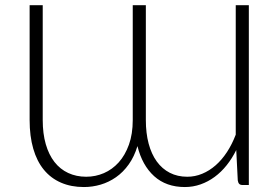

<svg xmlns="http://www.w3.org/2000/svg" viewBox="-20 -728 1103 755"><path d="M958.5 -707.5V-0.5H934Q925 -0.5 920.8 -4.8Q916.5 -9 915 -18.5L909 -138Q893 -105.5 871.5 -78.5Q850 -51.5 824.2 -32.5Q798.5 -13.5 768.8 -3Q739 7.5 707 7.5Q633.5 7.5 586.2 -35.2Q539 -78 520.5 -153.5Q508 -112 486.2 -81.5Q464.5 -51 436.2 -31.2Q408 -11.5 375.8 -2Q343.5 7.5 310 7.5Q259.5 7.5 219.8 -9.8Q180 -27 152.5 -60.5Q125 -94 110.8 -143.2Q96.5 -192.5 96.5 -256V-707.5H148V-256Q148 -202.5 160 -161Q172 -119.5 194.2 -91Q216.5 -62.5 248.2 -47.8Q280 -33 319 -33Q355.5 -33 388.5 -47.2Q421.5 -61.5 446.8 -89.5Q472 -117.5 487 -159.2Q502 -201 502 -256V-707.5H553.5V-256Q553.5 -204.5 564.5 -163.2Q575.5 -122 596.5 -93Q617.5 -64 647.8 -48.5Q678 -33 716.5 -33Q747 -33 775.2 -44.8Q803.5 -56.5 828 -78Q852.5 -99.5 872.5 -130Q892.5 -160.5 907 -198.5V-707.5Z"/></svg>

Font: Lato 2
Style: Regular
Weight: 300
Designer: Lukasz Dziedzic with Adam Twardoch and Botio Nikoltchev
Foundry: tyPoland Lukasz Dziedzic
Version: Version 2.015; 2015-08-06; http://www.latofonts.com/